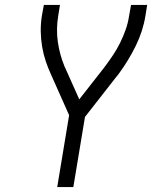

<svg xmlns="http://www.w3.org/2000/svg" viewBox="-20 -755 640 775"><path d="M211 0 259 -290 186 -454Q174 -480 164.5 -508.5Q155 -537 150 -567Q145 -597 144.5 -628Q144 -659 149 -691L157 -735H222L215 -691Q206 -637 213.5 -585.5Q221 -534 240 -488V-487Q241 -485 242.5 -482.5Q244 -480 245 -477L300 -354L401 -483Q419 -507 435.5 -531.5Q452 -556 465 -582.5Q478 -609 487.5 -636Q497 -663 501 -691L509 -735H574L567 -691Q557 -629 528 -570Q499 -511 460 -458Q458 -455 456 -452.5Q454 -450 452 -448L323 -283L276 0Z"/></svg>

Font: Iosevka Curly Light Extended
Style: Italic
Weight: 300
Width: 7
Italic angle: -9°
Monospace: yes
Designer: Belleve Invis
Foundry: Belleve Invis
Version: Version 11.1.0; ttfautohint (v1.8.3)